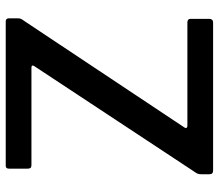

<svg xmlns="http://www.w3.org/2000/svg" viewBox="-68 -714 782 687"><g transform="rotate(-90 323.5 -371.0)"><path d="M58 0Q50 0 46.5 -3Q43 -6 43 -14V-42Q43 -51 45.5 -56.5Q48 -62 56 -73L430 -640Q436 -650 424 -650H76Q68 -650 65.5 -653.5Q63 -657 63 -664V-730Q63 -742 73 -742H590Q601 -742 601 -730V-699Q601 -692 599 -687.5Q597 -683 591 -675L210 -102Q207 -97 209.5 -94.5Q212 -92 216 -92H586Q599 -92 599 -81V-13Q599 -8 596 -4Q593 0 585 0H58Z"/></g></svg>

Font: Libre Franklin Medium
Style: Regular
Weight: 500
Designer: Pablo Impallari, Rodrigo Fuenzalida, Nhung Nguyen
Foundry: Impallari Type
Version: Version 3.000